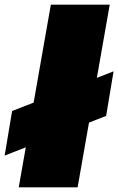

<svg xmlns="http://www.w3.org/2000/svg" viewBox="-58 -805 508 825"><path d="M-38 -136.5 398 -307 430 -498.5 -6 -328ZM22.5 0H275.5L413.5 -785H160.5Z"/></svg>

Font: Anybody Expanded Black
Style: Italic
Weight: 900
Width: 7
Italic angle: -10°
Version: Version 1.113;gftools[0.9.25]